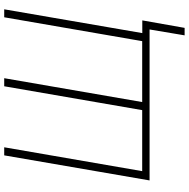

<svg xmlns="http://www.w3.org/2000/svg" viewBox="-12 -740 922 939"><g transform="rotate(-90 449.5 -270.0)"><path d="M819.8 -35.6 783.2 171.4H746.6L775.4 0H719.7L724.6 -35.6ZM159.7 -710.9H199.2L82.5 -36.1H380.9L497.6 -710.9H537.1L420.4 -36.1H718.3L835 -710.9H874L751.5 0H37.1Z"/></g></svg>

Font: Roboto ExtraLight
Style: Italic
Weight: 250
Designer: Christian Robertson
Foundry: Google
Version: Version 3.009; 2024